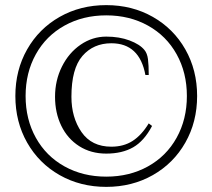

<svg xmlns="http://www.w3.org/2000/svg" viewBox="-20 -705 830 750"><path d="M40 -330Q40 -431 86 -512Q132 -593 213 -639Q294 -685 395 -685Q496 -685 577 -639Q658 -593 704 -512Q750 -431 750 -330Q750 -229 704 -148Q658 -67 577 -21Q496 25 395 25Q294 25 213 -21Q132 -67 86 -148Q40 -229 40 -330ZM710 -330Q710 -421 670 -493Q630 -565 558 -605Q486 -645 395 -645Q304 -645 232 -605Q160 -565 120 -493Q80 -421 80 -330Q80 -239 120 -167Q160 -95 232 -55Q304 -15 395 -15Q486 -15 558 -55Q630 -95 670 -167Q710 -239 710 -330ZM195 -327Q195 -391 222 -445Q249 -499 295 -530.5Q341 -562 395 -562Q446 -562 486 -547Q526 -532 544 -510Q555 -497 558 -474Q561 -451 561 -412H548Q525 -536 415 -536Q345 -536 302 -486.5Q259 -437 259 -327Q259 -246 298.5 -189Q338 -132 415 -132Q463 -132 498 -154.5Q533 -177 561 -223L574 -213Q543 -154 500 -129.5Q457 -105 395 -105Q335 -105 289.5 -134Q244 -163 219.5 -213.5Q195 -264 195 -327Z"/></svg>

Font: ZCOOL XiaoWei
Style: Regular
Weight: 400
Version: Version 1.000